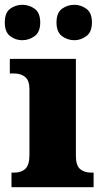

<svg xmlns="http://www.w3.org/2000/svg" viewBox="-36 -782 432 802"><path d="M12 0V-61H24Q53 -61 70 -77Q87 -93 87 -135V-409Q87 -446 69 -460.5Q51 -475 24 -475H5V-536H281V-131Q281 -91 298.5 -76Q316 -61 344 -61H355V0ZM275 -614Q246 -614 223 -631Q200 -648 200 -688Q200 -729 223 -745.5Q246 -762 275 -762Q301 -762 324.5 -745.5Q348 -729 348 -688Q348 -648 324.5 -631Q301 -614 275 -614ZM57 -614Q29 -614 6.5 -631Q-16 -648 -16 -688Q-16 -729 6.5 -745.5Q29 -762 57 -762Q85 -762 108.5 -745.5Q132 -729 132 -688Q132 -648 108.5 -631Q85 -614 57 -614Z"/></svg>

Font: Noto Serif Sinhala Black
Style: Regular
Weight: 900
Designer: Jelle Bosma - Monotype Design Team
Foundry: Monotype Imaging Inc.
Version: Version 2.007; ttfautohint (v1.8.4.7-5d5b)